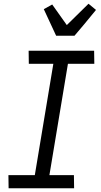

<svg xmlns="http://www.w3.org/2000/svg" viewBox="-20 -1006 540 1026"><path d="M26 0 25 -70H166L265 -665H134L133 -735H483L484 -665H343L244 -70H375L376 0ZM280 -815 214 -957 259 -982 337 -872 453 -986 493 -953 428 -874 378 -815Z"/></svg>

Font: Iosevka Curly
Style: Italic
Weight: 400
Italic angle: -9°
Monospace: yes
Designer: Belleve Invis
Foundry: Belleve Invis
Version: Version 22.1.2; ttfautohint (v1.8.4)